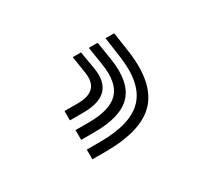

<svg xmlns="http://www.w3.org/2000/svg" viewBox="-50 -38 301 279"><g transform="rotate(-30 101.0 101.5)"><path d="M145 30H159.5L164.5 64.2Q172.2 120.2 147.9 146.5Q123.5 172.8 62.8 172.8H40.5V156.5H62.8Q114.8 156.5 135.6 134.2Q156.5 112 149.8 64.2ZM90 30H103.8L108.8 59Q117.2 107.5 62.8 107.5H40.5V91.8H62.8Q99.5 91.8 94.5 59ZM117 30H131.8L136.8 61.8Q142.8 102 125 121.1Q107.2 140.2 62.8 140.2H40.5V123.8H62.8Q98.5 123.8 112.6 108.9Q126.8 94 122 61.8Z"/></g></svg>

Font: Big Shoulders Inline Text SemiBold
Style: Regular
Weight: 600
Designer: Patric King
Foundry: XO Type Co
Version: Version 1.000